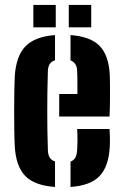

<svg xmlns="http://www.w3.org/2000/svg" viewBox="-20 -751 500 780"><path d="M40 -156.5Q38.5 -183.5 38 -222.2Q37.5 -261 37.5 -303.2Q37.5 -345.5 38.2 -382.5Q39 -419.5 40 -441.5Q45.5 -524.5 84 -563.5Q122.5 -602.5 203.5 -608.5V-506Q188.5 -501.5 181.8 -490.5Q175 -479.5 174.5 -461.5Q173 -415.5 172.5 -375.8Q172 -336 172 -298.8Q172 -261.5 172.5 -223.2Q173 -185 174.5 -142Q175 -122.5 181.8 -111.2Q188.5 -100 203.5 -95V8.5Q119 2.5 81.8 -37Q44.5 -76.5 40 -156.5ZM266.5 8.5V-94.5Q280 -99.5 286.2 -111Q292.5 -122.5 293.5 -143Q294.5 -158 294.8 -178.2Q295 -198.5 293.5 -227H425Q426 -218.5 426.5 -195.8Q427 -173 426 -156.5Q422 -75.5 385 -36.2Q348 3 266.5 8.5ZM220.5 -277.5V-369H294.5Q294.5 -389 294.5 -408Q294.5 -427 294.2 -441.2Q294 -455.5 293.5 -461.5Q293 -480 286.2 -490.2Q279.5 -500.5 266.5 -505.5V-608.5Q348 -602.5 385 -564.2Q422 -526 426 -446.5Q426.5 -435 426.8 -406.2Q427 -377.5 426.8 -342.5Q426.5 -307.5 425 -277.5ZM259.5 -640V-731H350.5V-640ZM115.5 -640V-731H206.5V-640Z"/></svg>

Font: Big Shoulders Stencil Text Thin ExtraBold
Style: Regular
Weight: 800
Version: Version 2.001